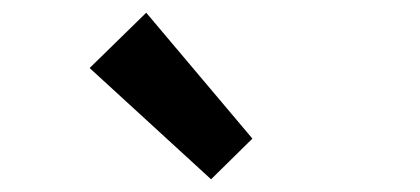

<svg xmlns="http://www.w3.org/2000/svg" viewBox="-20 -929 660 302"><path d="M312 -647 121 -822 210 -909 377 -711Z"/></svg>

Font: Noto Sans JP SemiBold
Style: Regular
Weight: 600
Designer: Ryoko NISHIZUKA  (kana, bopomofo & ideographs); Paul D. Hunt (Latin, Greek & Cyrillic); Sandoll Communications , Soo-you
Foundry: Adobe
Version: Version 2.004-H2;hotconv 1.0.118;makeotfexe 2.5.65603